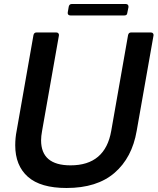

<svg xmlns="http://www.w3.org/2000/svg" viewBox="-20 -925 786 958"><path d="M56 -200Q56 -237 63 -272L147 -750Q150 -763 162 -763H261Q268 -763 271.5 -758.5Q275 -754 274 -748L190 -272Q185 -245 185 -225Q185 -100 332 -100Q505 -100 535 -272L619 -750Q622 -763 634 -763H733Q740 -763 743.5 -758.5Q747 -754 746 -748L662 -272Q639 -138 551.5 -62.5Q464 13 312 13Q182 13 119 -43Q56 -99 56 -200ZM331 -848Q324 -848 320.5 -852Q317 -856 318 -863L323 -892Q326 -905 338 -905H608Q615 -905 618.5 -900.5Q622 -896 621 -889L615 -860Q614 -848 601 -848Z"/></svg>

Font: Open Sauce Two SemiBold Italic
Style: Regular
Weight: 600
Italic angle: -10°
Designer: Alfredo Marco Pradil
Foundry: Creative Sauce Fz LLC
Version: Version 1.477